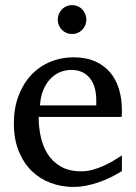

<svg xmlns="http://www.w3.org/2000/svg" viewBox="-20 -718 530 750"><path d="M456.1 -49.8Q435.1 -36.6 412.4 -25.4Q389.6 -14.2 365.5 -5.9Q341.3 2.4 316.4 7.3Q291.5 12.2 266.1 12.2Q220.7 12.2 178.7 -3.2Q136.7 -18.6 104.7 -49.3Q72.8 -80.1 53.5 -126.7Q34.2 -173.3 34.2 -235.8Q34.2 -294.4 51.8 -342Q69.3 -389.6 100.6 -423.6Q131.8 -457.5 174.8 -475.8Q217.8 -494.1 269 -494.1Q315.4 -494.1 350.6 -478.8Q385.7 -463.4 409.2 -436.3Q432.6 -409.2 444.3 -371.3Q456.1 -333.5 456.1 -289.1V-275.9Q456.1 -268.1 455.1 -261.2H130.9Q130.9 -223.1 138.9 -185.1Q147 -147 166 -116.7Q185.1 -86.4 217.3 -67.6Q249.5 -48.8 297.9 -48.8Q319.3 -48.8 340.3 -54.4Q361.3 -60.1 381.6 -68.8Q401.9 -77.6 420.4 -88.6Q439 -99.6 456.1 -110.8ZM356 -328.1Q356 -353 350.1 -374.3Q344.2 -395.5 332.3 -411.1Q320.3 -426.8 302 -435.8Q283.7 -444.8 258.8 -444.8Q233.9 -444.8 212.4 -435.3Q190.9 -425.8 174.6 -407.7Q158.2 -389.6 148.2 -364Q138.2 -338.4 136.2 -306.2H356ZM317.4 -641.1Q317.4 -629.4 313 -619.1Q308.6 -608.9 301 -601.3Q293.5 -593.8 283.4 -589.4Q273.4 -585 261.7 -585Q250 -585 239.7 -589.4Q229.5 -593.8 221.9 -601.3Q214.4 -608.9 210 -619.1Q205.6 -629.4 205.6 -641.1Q205.6 -652.8 210 -663.3Q214.4 -673.8 221.9 -681.6Q229.5 -689.5 239.7 -693.8Q250 -698.2 261.7 -698.2Q273.4 -698.2 283.4 -693.8Q293.5 -689.5 301 -681.6Q308.6 -673.8 313 -663.3Q317.4 -652.8 317.4 -641.1Z"/></svg>

Font: Charis SIL Phon
Style: Regular
Weight: 400
Foundry: SIL International
Version: Version 5.000